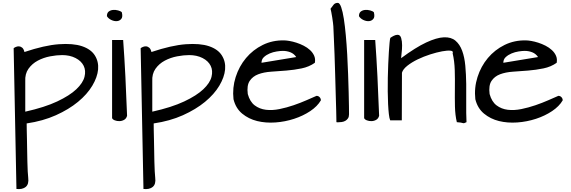

<svg xmlns="http://www.w3.org/2000/svg" viewBox="-20 -852 3984 1339"><path d="M75.2 -515.6Q79.1 -519.5 89.8 -524.4Q100.6 -529.3 112.3 -528.8Q124 -528.3 134.8 -519.5Q145.5 -510.7 150.4 -489.3Q290 -536.1 389.6 -543.5Q489.3 -550.8 551.8 -529.8Q614.3 -508.8 641.6 -465.3Q668.9 -421.9 664.1 -367.7Q659.2 -313.5 623.5 -253.9Q587.9 -194.3 523.9 -141.6Q460 -88.9 369.6 -48.3Q279.3 -7.8 166 8.8Q166 22.5 166.5 51.8Q167 81.1 168 118.2Q168.9 155.3 169.4 196.3Q169.9 237.3 170.9 274.9Q171.9 312.5 173.3 342.8Q174.8 373 176.8 387.7Q182.6 432.6 159.2 451.7Q135.7 470.7 94.7 465.8ZM413.1 -467.8Q375 -467.8 329.1 -459Q283.2 -450.2 243.7 -429.2Q204.1 -408.2 178.7 -372.6Q153.3 -336.9 156.2 -284.2V-73.2Q292 -103.5 378.9 -144.5Q465.8 -185.5 512.2 -229.5Q558.6 -273.4 569.3 -316.4Q580.1 -359.4 563.5 -393.1Q546.9 -426.8 506.8 -447.3Q466.8 -467.8 413.1 -467.8Z M838.9 -573.2Q847.7 -453.1 854.5 -317.9Q861.3 -182.6 866.2 -44.9Q861.3 -25.4 846.2 -16.6Q831.1 -7.8 813.5 -7.3Q795.9 -6.8 780.8 -12.7Q765.6 -18.6 761.7 -28.3V-573.2ZM725.6 -739.3Q725.6 -761.7 738.3 -771.5Q751 -781.2 768.6 -782.7Q786.1 -784.2 803.7 -779.3Q821.3 -774.4 829.1 -767.6Q837.9 -735.4 826.2 -720.7Q814.5 -706.1 795.4 -704.6Q776.4 -703.1 755.9 -712.9Q735.4 -722.7 725.6 -739.3Z M960.9 -515.6Q964.8 -519.5 975.6 -524.4Q986.3 -529.3 998 -528.8Q1009.8 -528.3 1020.5 -519.5Q1031.2 -510.7 1036.1 -489.3Q1175.8 -536.1 1275.4 -543.5Q1375 -550.8 1437.5 -529.8Q1500 -508.8 1527.3 -465.3Q1554.7 -421.9 1549.8 -367.7Q1544.9 -313.5 1509.3 -253.9Q1473.6 -194.3 1409.7 -141.6Q1345.7 -88.9 1255.4 -48.3Q1165 -7.8 1051.8 8.8Q1051.8 22.5 1052.2 51.8Q1052.7 81.1 1053.7 118.2Q1054.7 155.3 1055.2 196.3Q1055.7 237.3 1056.6 274.9Q1057.6 312.5 1059.1 342.8Q1060.5 373 1062.5 387.7Q1068.4 432.6 1044.9 451.7Q1021.5 470.7 980.5 465.8ZM1298.8 -467.8Q1260.7 -467.8 1214.8 -459Q1168.9 -450.2 1129.4 -429.2Q1089.8 -408.2 1064.5 -372.6Q1039.1 -336.9 1042 -284.2V-73.2Q1177.7 -103.5 1264.6 -144.5Q1351.6 -185.5 1397.9 -229.5Q1444.3 -273.4 1455.1 -316.4Q1465.8 -359.4 1449.2 -393.1Q1432.6 -426.8 1392.6 -447.3Q1352.5 -467.8 1298.8 -467.8Z M1608.4 -160.2Q1599.6 -239.3 1623.5 -314.5Q1647.5 -389.6 1695.8 -447.3Q1744.1 -504.9 1812.5 -538.6Q1880.9 -572.3 1961.9 -570.3Q1975.6 -570.3 1998.5 -566.4Q2021.5 -562.5 2047.4 -554.2Q2073.2 -545.9 2098.1 -533.2Q2123 -520.5 2142.1 -502.9Q2161.1 -485.4 2170.9 -463.4Q2180.7 -441.4 2175.8 -414.1Q2135.7 -385.7 2083.5 -375Q2031.2 -364.3 1977.1 -359.9Q1922.9 -355.5 1871.1 -352.1Q1819.3 -348.6 1780.8 -334Q1742.2 -319.3 1721.2 -287.6Q1700.2 -255.9 1708 -196.3Q1722.7 -142.6 1756.3 -117.2Q1790 -91.8 1834.5 -86.4Q1878.9 -81.1 1929.2 -91.3Q1979.5 -101.6 2027.8 -118.2Q2076.2 -134.8 2118.2 -153.3Q2160.2 -171.9 2187.5 -183.6Q2200.2 -183.6 2209 -174.3Q2217.8 -165 2217.8 -152.3Q2193.4 -110.4 2143.6 -77.1Q2093.8 -43.9 2031.2 -23.4Q1968.8 -2.9 1900.9 2Q1833 6.8 1773.4 -7.8Q1713.9 -22.5 1668.9 -59.6Q1624 -96.7 1608.4 -160.2ZM1953.1 -497.1Q1935.5 -497.1 1910.2 -493.2Q1884.8 -489.3 1861.3 -479.5Q1837.9 -469.7 1820.8 -454.1Q1803.7 -438.5 1803.7 -414.1L2045.9 -454.1Q2030.3 -477.5 2005.4 -487.3Q1980.5 -497.1 1953.1 -497.1Z M2285.2 -791Q2295.9 -805.7 2306.2 -818.8Q2316.4 -832 2335.9 -832Q2348.6 -832 2359.4 -801.8Q2370.1 -771.5 2377.9 -721.2Q2385.7 -670.9 2391.6 -606.4Q2397.5 -542 2401.4 -472.7Q2405.3 -403.3 2407.7 -334.5Q2410.2 -265.6 2411.6 -208.5Q2413.1 -151.4 2413.6 -110.4Q2414.1 -69.3 2414.1 -54.7Q2414.1 -37.1 2406.7 -26.4Q2399.4 -15.6 2388.2 -9.3Q2377 -2.9 2362.8 -1Q2348.6 1 2335.9 1Q2334 1 2330.6 0.5Q2327.1 0 2326.2 0Q2326.2 -25.4 2324.7 -77.6Q2323.2 -129.9 2321.3 -195.8Q2319.3 -261.7 2317.4 -334.5Q2315.4 -407.2 2313 -473.1Q2310.5 -539.1 2308.1 -591.3Q2305.7 -643.6 2304.7 -668.9Q2304.7 -675.8 2302.2 -693.4Q2299.8 -710.9 2296.9 -730.5Q2293.9 -750 2290.5 -767.1Q2287.1 -784.2 2285.2 -791Z M2596.7 -573.2Q2605.5 -453.1 2612.3 -317.9Q2619.1 -182.6 2624 -44.9Q2619.1 -25.4 2604 -16.6Q2588.9 -7.8 2571.3 -7.3Q2553.7 -6.8 2538.6 -12.7Q2523.4 -18.6 2519.5 -28.3V-573.2ZM2483.4 -739.3Q2483.4 -761.7 2496.1 -771.5Q2508.8 -781.2 2526.4 -782.7Q2543.9 -784.2 2561.5 -779.3Q2579.1 -774.4 2586.9 -767.6Q2595.7 -735.4 2584 -720.7Q2572.3 -706.1 2553.2 -704.6Q2534.2 -703.1 2513.7 -712.9Q2493.2 -722.7 2483.4 -739.3Z M3136.7 -480.5Q3143.6 -496.1 3122.1 -498.5Q3100.6 -501 3063.5 -494.1Q3026.4 -487.3 2980.5 -472.7Q2934.6 -458 2893.1 -438Q2851.6 -418 2820.8 -393.6Q2790 -369.1 2783.2 -344.7L2782.2 -12.7H2701.2Q2695.3 -26.4 2691.9 -56.2Q2688.5 -85.9 2686.5 -126.5Q2684.6 -167 2684.1 -214.4Q2683.6 -261.7 2684.6 -310.1Q2685.5 -358.4 2687.5 -404.8Q2689.5 -451.2 2691.9 -489.3Q2694.3 -527.3 2696.8 -553.2Q2699.2 -579.1 2702.1 -587.9Q2712.9 -595.7 2726.6 -602.5Q2740.2 -609.4 2753.9 -609.4Q2771.5 -608.4 2777.8 -586.4Q2784.2 -564.5 2784.2 -536.6Q2784.2 -508.8 2780.8 -482.4Q2777.3 -456.1 2777.3 -446.3Q2878.9 -521.5 2952.1 -555.7Q3025.4 -589.8 3075.7 -591.8Q3126 -593.8 3156.2 -568.4Q3186.5 -543 3203.1 -498Q3219.7 -453.1 3225.1 -393.1Q3230.5 -333 3231.4 -266.6Q3232.4 -200.2 3231.4 -131.3Q3230.5 -62.5 3233.4 0Q3221.7 5.9 3217.3 6.8Q3212.9 7.8 3207.5 6.3Q3202.1 4.9 3193.4 2.9Q3184.6 1 3166 0Q3154.3 -47.9 3152.8 -109.4Q3151.4 -170.9 3152.3 -235.4Q3153.3 -299.8 3151.4 -363.3Q3149.4 -426.8 3136.7 -480.5Z M3294.9 -160.2Q3286.1 -239.3 3310.1 -314.5Q3334 -389.6 3382.3 -447.3Q3430.7 -504.9 3499 -538.6Q3567.4 -572.3 3648.4 -570.3Q3662.1 -570.3 3685.1 -566.4Q3708 -562.5 3733.9 -554.2Q3759.8 -545.9 3784.7 -533.2Q3809.6 -520.5 3828.6 -502.9Q3847.7 -485.4 3857.4 -463.4Q3867.2 -441.4 3862.3 -414.1Q3822.3 -385.7 3770 -375Q3717.8 -364.3 3663.6 -359.9Q3609.4 -355.5 3557.6 -352.1Q3505.9 -348.6 3467.3 -334Q3428.7 -319.3 3407.7 -287.6Q3386.7 -255.9 3394.5 -196.3Q3409.2 -142.6 3442.9 -117.2Q3476.6 -91.8 3521 -86.4Q3565.4 -81.1 3615.7 -91.3Q3666 -101.6 3714.4 -118.2Q3762.7 -134.8 3804.7 -153.3Q3846.7 -171.9 3874 -183.6Q3886.7 -183.6 3895.5 -174.3Q3904.3 -165 3904.3 -152.3Q3879.9 -110.4 3830.1 -77.1Q3780.3 -43.9 3717.8 -23.4Q3655.3 -2.9 3587.4 2Q3519.5 6.8 3460 -7.8Q3400.4 -22.5 3355.5 -59.6Q3310.5 -96.7 3294.9 -160.2ZM3639.6 -497.1Q3622.1 -497.1 3596.7 -493.2Q3571.3 -489.3 3547.9 -479.5Q3524.4 -469.7 3507.3 -454.1Q3490.2 -438.5 3490.2 -414.1L3732.4 -454.1Q3716.8 -477.5 3691.9 -487.3Q3667 -497.1 3639.6 -497.1Z"/></svg>

Font: Architects Daughter-petzku
Style: Regular
Weight: 400
Designer: Kimberly Geswein
Foundry: Kimberly Geswein
Version: Version 1.000 2010 initial release